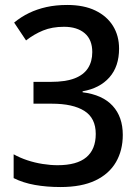

<svg xmlns="http://www.w3.org/2000/svg" viewBox="-20 -744 565 774"><path d="M460 -548Q460 -476 421 -432Q382 -388 313 -376V-372Q393 -362 434 -317.5Q475 -273 475 -200Q475 -138 447.5 -90.5Q420 -43 364.5 -16.5Q309 10 224 10Q168 10 120.5 1.5Q73 -7 35 -26V-122Q60 -108 90 -98Q120 -88 152 -83Q184 -78 212 -78Q290 -78 328 -110Q366 -142 366 -204Q366 -268 320 -297Q274 -326 189 -326H115V-414H185Q244 -414 280.5 -428Q317 -442 334.5 -469Q352 -496 352 -534Q352 -584 321.5 -610Q291 -636 238 -636Q190 -636 153.5 -621Q117 -606 85 -581L37 -653Q65 -676 97 -691.5Q129 -707 167 -715.5Q205 -724 251 -724Q318 -724 364.5 -701.5Q411 -679 435.5 -639.5Q460 -600 460 -548Z"/></svg>

Font: Noto Sans Display SemiCondensed Medium
Style: Regular
Weight: 500
Width: 4
Designer: Monotype Design Team
Foundry: Monotype Imaging Inc.
Version: Version 2.003